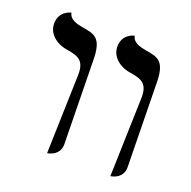

<svg xmlns="http://www.w3.org/2000/svg" viewBox="-105 -663 768 773"><g transform="rotate(20 278.5 -276.5)"><path d="M175 6C175 6 228 0 228 -51L222 -406C222 -504 191 -510 136 -519C115 -523 79 -529 74 -559C74 -559 23 -550 23 -494C23 -453 58 -421 107 -413C160 -405 185 -393 185 -336ZM446 6C446 6 499 0 499 -51L493 -406C493 -504 462 -510 407 -519C386 -523 350 -529 345 -559C345 -559 294 -550 294 -494C294 -453 329 -421 378 -413C431 -405 456 -393 456 -336Z"/></g></svg>

Font: Libertinus Serif
Style: Regular
Weight: 400
Designer: Philipp H. Poll, Khaled Hosny
Foundry: Caleb Maclennan
Version: Version 7.050;RELEASE